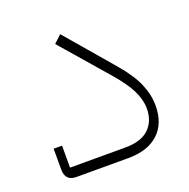

<svg xmlns="http://www.w3.org/2000/svg" viewBox="-94 -575 654 665"><g transform="rotate(-20 232.5 -242.0)"><path d="M79 0Q38 0 38 -42V-119H69V-38H273Q331 -38 360 -65.5Q389 -93 389 -140Q389 -172 372 -206.5Q355 -241 317 -285L167 -458L195 -484L344 -310Q386 -261 403.5 -220Q421 -179 421 -139Q421 -73 381.5 -36.5Q342 0 270 0Z"/></g></svg>

Font: IBM Plex Sans Arabic ExtraLight
Style: Regular
Weight: 200
Designer: Mike Abbink, Paul van der Laan, Pieter van Rosmalen, Wael Morcos, Khajak Apelian
Foundry: Bold Monday
Version: Version 1.1